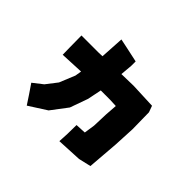

<svg xmlns="http://www.w3.org/2000/svg" viewBox="-134 -777 996 996"><g transform="rotate(45 363.5 -279.5)"><path d="M250 -580.1 242.2 -449.2 214.8 -448.2H88.9L89.8 -360.4L90.8 -308.6L219.7 -314.5L213.9 -279.3L178.7 -193.4L131.8 -132.8L78.1 -90.8L113.3 -39.1L145.5 9.8L243.2 -52.7L310.5 -141.6L345.7 -240.2L361.3 -317.4H430.7L473.6 -315.4L468.8 -249L465.8 -164.1L457 -104.5L399.4 -101.6L398.4 -35.2L395.5 20.5L533.2 13.7L600.6 -2L614.3 -173.8L620.1 -292L618.2 -414.1L605.5 -449.2L464.8 -455.1L377 -453.1L382.8 -519.5V-551.8L296.9 -570.3Z"/></g></svg>

Font: MaokenAssortedSans-Lite
Style: Lite
Weight: 400
Version: Version 1.400